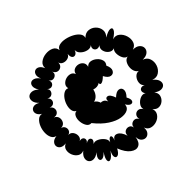

<svg xmlns="http://www.w3.org/2000/svg" viewBox="-161 -889 1115 1098"><g transform="rotate(-30 396.0 -340.0)"><path d="M344 -24Q337 6 325 13.5Q313 21 305.5 9Q298 -3 305 -33Q291 4 277.5 13Q264 22 259 6.5Q254 -9 267 -46Q253 -19 239.5 -14.5Q226 -10 221.5 -23.5Q217 -37 231 -64Q214 -42 196.5 -37.5Q179 -33 167 -42Q155 -51 154 -69Q153 -87 170 -110Q152 -96 133 -102Q114 -108 101 -125Q88 -142 87 -162Q86 -182 104 -196Q82 -187 67.5 -192Q53 -197 48 -209.5Q43 -222 50 -236Q57 -250 79 -259Q60 -258 47.5 -272.5Q35 -287 30 -309.5Q25 -332 28 -354.5Q31 -377 41.5 -393Q52 -409 71 -410Q50 -416 41.5 -428.5Q33 -441 36.5 -453.5Q40 -466 53.5 -472Q67 -478 89 -472Q65 -485 58 -502Q51 -519 58 -532Q65 -545 83 -548.5Q101 -552 125 -539Q106 -556 102.5 -571.5Q99 -587 107 -596.5Q115 -606 131 -605Q147 -604 167 -588Q152 -606 152 -621.5Q152 -637 162 -645Q172 -653 187 -649.5Q202 -646 217 -627Q209 -650 223 -668.5Q237 -687 261.5 -696.5Q286 -706 308.5 -702Q331 -698 340 -675Q341 -693 358.5 -702.5Q376 -712 400.5 -713.5Q425 -715 449 -709.5Q473 -704 488.5 -692Q504 -680 503 -662Q517 -687 540 -691Q563 -695 583.5 -683.5Q604 -672 612.5 -650.5Q621 -629 607 -604Q634 -632 650.5 -635Q667 -638 665 -621.5Q663 -605 636 -576Q658 -590 679.5 -580.5Q701 -571 714.5 -549.5Q728 -528 727 -505Q726 -482 704 -468Q731 -475 747.5 -466.5Q764 -458 768 -442.5Q772 -427 761.5 -412Q751 -397 724 -390Q752 -388 765 -367.5Q778 -347 776.5 -322Q775 -297 759 -278.5Q743 -260 714 -263Q740 -252 749 -236.5Q758 -221 753 -208Q748 -195 731 -190Q714 -185 688 -195Q707 -181 707.5 -162.5Q708 -144 697 -128.5Q686 -113 668 -108.5Q650 -104 631 -118Q645 -98 638 -77.5Q631 -57 612 -44Q593 -31 571.5 -31Q550 -31 536 -51Q544 -29 537.5 -14Q531 1 517.5 5.5Q504 10 489.5 2.5Q475 -5 468 -28Q472 11 453.5 26Q435 41 404.5 29Q374 17 344 -24ZM432 -57Q427 -77 438 -88Q449 -99 464.5 -97.5Q480 -96 487 -79Q483 -95 492 -105.5Q501 -116 514.5 -117Q528 -118 539 -105Q529 -123 535.5 -137Q542 -151 557 -154Q572 -157 587 -143Q577 -159 585 -178.5Q593 -198 609.5 -210Q626 -222 643 -216Q630 -225 628.5 -236.5Q627 -248 636 -255Q645 -262 661 -259Q643 -267 639.5 -287Q636 -307 645 -325Q654 -343 673 -346Q658 -349 648.5 -362.5Q639 -376 636.5 -393.5Q634 -411 639 -426.5Q644 -442 659 -449Q643 -447 629.5 -462Q616 -477 610.5 -497Q605 -517 615 -529Q598 -518 579.5 -525.5Q561 -533 551.5 -550.5Q542 -568 551 -586Q540 -574 528 -574.5Q516 -575 509.5 -585Q503 -595 509 -611Q499 -596 477.5 -595Q456 -594 437 -604.5Q418 -615 415 -633Q413 -613 402.5 -606Q392 -599 382 -606Q372 -613 369 -634Q367 -618 353 -609.5Q339 -601 322.5 -602.5Q306 -604 298 -618Q303 -600 293.5 -588Q284 -576 269 -575.5Q254 -575 242 -590Q250 -576 243.5 -564.5Q237 -553 224.5 -549.5Q212 -546 199 -557Q210 -544 207 -532Q204 -520 192.5 -515Q181 -510 167 -518Q180 -508 178.5 -494.5Q177 -481 166.5 -473.5Q156 -466 141 -471Q157 -462 159 -449Q161 -436 152 -426.5Q143 -417 126 -419Q144 -413 149 -398.5Q154 -384 146 -371.5Q138 -359 119 -358Q139 -355 146.5 -339.5Q154 -324 149 -307.5Q144 -291 124 -285Q139 -286 148 -275.5Q157 -265 155.5 -251.5Q154 -238 140 -230Q157 -236 171 -225Q185 -214 188.5 -196.5Q192 -179 179 -167Q192 -175 202 -172Q212 -169 215 -158.5Q218 -148 208 -136Q228 -157 241.5 -147Q255 -137 240 -113Q252 -125 273 -121Q294 -117 311 -104Q328 -91 327 -74Q335 -104 346.5 -102Q358 -100 354 -70Q361 -100 385.5 -96Q410 -92 432 -57ZM289 -223Q272 -217 258 -229.5Q244 -242 236 -262.5Q228 -283 231 -301.5Q234 -320 250 -326Q234 -329 226.5 -344.5Q219 -360 219 -381Q219 -402 226 -421.5Q233 -441 245.5 -453Q258 -465 274 -462Q265 -478 272 -493Q279 -508 294 -517Q309 -526 325.5 -525.5Q342 -525 352 -510Q351 -530 363.5 -540Q376 -550 392.5 -550.5Q409 -551 421.5 -541Q434 -531 434 -511Q443 -529 461.5 -531Q480 -533 498.5 -524Q517 -515 526.5 -499Q536 -483 527 -465Q548 -440 543.5 -421.5Q539 -403 520.5 -401Q502 -399 480 -423Q464 -396 452 -391.5Q440 -387 440 -401Q423 -382 394 -384Q396 -365 388 -347.5Q380 -330 363 -321Q382 -316 394 -297Q403 -301 414 -298Q425 -295 434 -282Q427 -307 444.5 -309.5Q462 -312 484 -279Q501 -308 519.5 -310.5Q538 -313 545 -295.5Q552 -278 536 -249Q554 -231 553.5 -218Q553 -205 540 -203.5Q527 -202 508 -220Q514 -198 498 -183.5Q482 -169 450.5 -165.5Q419 -162 377 -175.5Q335 -189 289 -223Z"/></g></svg>

Font: Rubik Bubbles
Style: Regular
Weight: 400
Designer: Hubert and Fischer, NaN
Foundry: Hubert and Fischer, NaN
Version: Version 2.200